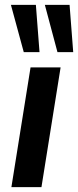

<svg xmlns="http://www.w3.org/2000/svg" viewBox="-20 -772 322 792"><path d="M27 0 106 -494H230L151 0ZM217 -557 165 -752H267L282 -557ZM78 -557 25 -752H128L143 -557Z"/></svg>

Font: Nunito Sans 10pt SemiCondensed
Style: Bold Italic
Weight: 700
Width: 4
Italic angle: -9°
Designer: Vernon Adams
Foundry: Vernon Adams
Version: Version 3.101;gftools[0.9.27]